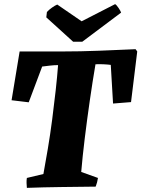

<svg xmlns="http://www.w3.org/2000/svg" viewBox="-20 -903 684 929"><path d="M110 6Q109 -6 108.5 -18Q108 -30 110 -42L190 -61Q200 -115 211.5 -183.5Q223 -252 232.5 -325Q242 -398 249.5 -466Q257 -534 261 -588Q243 -588 221 -585.5Q199 -583 184 -581L119 -408Q99 -410 77.5 -413Q56 -416 36 -418L75 -654H283Q367 -654 458 -657.5Q549 -661 636 -665L644 -654L614 -409Q592 -407 570.5 -405.5Q549 -404 527 -402L516 -589Q502 -591 480.5 -592Q459 -593 442 -592Q428 -510 414.5 -416.5Q401 -323 390 -233Q379 -143 373 -71L454 -42Q451 -21 443 0Q358 1 275 2Q192 3 110 6ZM334 -701 204 -819 207 -845Q217 -856 232 -866.5Q247 -877 257 -881L375 -800L537 -883Q544 -879 554 -864Q564 -849 566 -842L378 -701Z"/></svg>

Font: Labrada ExtraBold
Style: Italic
Weight: 800
Italic angle: -7°
Designer: Mercedes Jáuregui
Foundry: Omnibus-Type Team
Version: Version 1.000; ttfautohint (v1.8.4.7-5d5b)